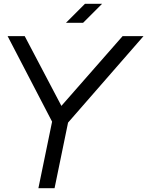

<svg xmlns="http://www.w3.org/2000/svg" viewBox="-20 -990 775 1010"><path d="M254 -350 182 0H267L338 -345L735 -800H625L303 -433L110 -800H20ZM427 -970 327 -870H417L517 -970Z"/></svg>

Font: Gauge
Style: Italic
Weight: 400
Italic angle: -80°
Designer: Daniel Pimley
Foundry: Daniel Pimley
Version: Version 1.000;PS 001.001;hotconv 1.0.56